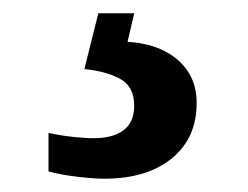

<svg xmlns="http://www.w3.org/2000/svg" viewBox="-20 -29 373 289"><path d="M137 240Q121 240 96 237Q71 234 53 229V171Q71 175 89.5 177Q108 179 121 179Q150 179 166 167Q182 155 182 130Q182 101 160.5 89.5Q139 78 107 75L128 -9H182L172 34Q205 36 228 48Q251 60 263.5 79.5Q276 99 276 126Q276 179 238.5 209.5Q201 240 137 240Z"/></svg>

Font: Noto Rashi Hebrew SemiBold
Style: Regular
Weight: 600
Version: Version 1.006